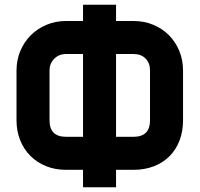

<svg xmlns="http://www.w3.org/2000/svg" viewBox="-20 -720 846 814"><path d="M472 74H332V0H260Q214 0 175.5 -15.5Q137 -31 109 -59Q81 -87 65.5 -125.5Q50 -164 50 -210V-421Q50 -465 66 -503.5Q82 -542 110.5 -570.5Q139 -599 177.5 -615Q216 -631 260 -631H332V-700H472V-631H546Q591 -631 629.5 -615Q668 -599 696 -571Q724 -543 740 -504.5Q756 -466 756 -421V-210Q756 -163 741 -124Q726 -85 698.5 -57.5Q671 -30 632 -15Q593 0 546 0H472ZM616 -210V-421Q616 -453 597 -472Q578 -491 546 -491H472V-140H546Q616 -140 616 -210ZM190 -421V-210Q190 -140 260 -140H332V-491H260Q230 -491 210 -471Q190 -451 190 -421Z"/></svg>

Font: CAT North
Style: Regular
Weight: 400
Designer: Peter Wiegel
Foundry: Peter Wiegel
Version: Version 1.000